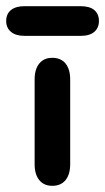

<svg xmlns="http://www.w3.org/2000/svg" viewBox="-55 -591 340 621"><path d="M57 -60Q57 -27 72 -8.5Q87 10 114 10Q142 10 157 -8.5Q172 -27 172 -60V-334Q172 -367 157 -385.5Q142 -404 114 -404Q87 -404 72 -385.5Q57 -367 57 -334ZM24 -571Q-4 -571 -19.5 -558.5Q-35 -546 -35 -523Q-35 -501 -19.5 -488Q-4 -475 24 -475H206Q235 -475 250 -488Q265 -501 265 -523Q265 -546 250 -558.5Q235 -571 206 -571Z"/></svg>

Font: Beiruti
Style: Bold
Weight: 700
Designer: Arlette Boutros
Foundry: Boutros
Version: Version 1.41